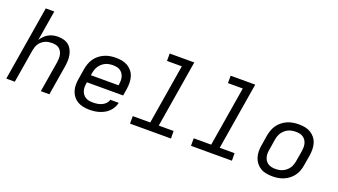

<svg xmlns="http://www.w3.org/2000/svg" viewBox="-62 -1251 3124 1776"><g transform="rotate(20 1500.0 -363.5)"><path d="M32 0 153 -735H237L188 -437Q201 -458 218.5 -476Q236 -494 258 -506Q280 -518 304 -523Q328 -528 351 -528Q380 -528 407.5 -520.5Q435 -513 455.5 -496.5Q476 -480 488.5 -455.5Q501 -431 506 -404Q511 -377 510 -348Q509 -319 504 -290L456 0H372L422 -302Q425 -321 425.5 -340Q426 -359 422.5 -376.5Q419 -394 410 -409.5Q401 -425 387.5 -435.5Q374 -446 356 -450Q338 -454 319 -454Q302 -454 284.5 -451.5Q267 -449 250 -441Q233 -433 218.5 -421Q204 -409 194 -393.5Q184 -378 178.5 -361Q173 -344 170 -327L116 0Z M852 8Q820 8 790 2Q760 -4 735 -18.5Q710 -33 692 -56Q674 -79 665 -107.5Q656 -136 656 -167Q656 -198 662 -230L678 -330Q683 -357 692.5 -384Q702 -411 719 -435Q736 -459 759.5 -477.5Q783 -496 810 -507.5Q837 -519 864.5 -523.5Q892 -528 919 -528Q951 -528 981 -522.5Q1011 -517 1036.5 -502Q1062 -487 1080.5 -464Q1099 -441 1107.5 -412.5Q1116 -384 1116.5 -353Q1117 -322 1112 -290L1101 -223H745L744 -218Q740 -198 739.5 -178.5Q739 -159 744 -141Q749 -123 759.5 -108Q770 -93 785.5 -83Q801 -73 820 -69.5Q839 -66 859 -66Q880 -66 901.5 -69Q923 -72 944 -81Q965 -90 981.5 -107Q998 -124 1003 -145H1086Q1081 -121 1068.5 -98Q1056 -75 1037.5 -56.5Q1019 -38 996 -25.5Q973 -13 949 -5.5Q925 2 900.5 5Q876 8 852 8ZM757 -297H1029L1030 -302Q1033 -322 1033.5 -341Q1034 -360 1029.5 -378Q1025 -396 1015 -411Q1005 -426 990.5 -436Q976 -446 957.5 -450Q939 -454 919 -454Q901 -454 882 -451Q863 -448 845.5 -440Q828 -432 812.5 -418.5Q797 -405 786 -388.5Q775 -372 769 -354Q763 -336 760 -318Z M1653 0H1250V-74H1422L1519 -662H1373V-735H1615L1506 -74H1652Z M2253 0H1850V-74H2022L2119 -662H1973V-735H2215L2106 -74H2252Z M2654 8Q2622 8 2591.5 2.5Q2561 -3 2536 -18Q2511 -33 2493 -56Q2475 -79 2466 -107.5Q2457 -136 2456.5 -167Q2456 -198 2462 -230L2478 -330Q2483 -357 2492.5 -384Q2502 -411 2519 -435Q2536 -459 2559.5 -477.5Q2583 -496 2610 -507.5Q2637 -519 2664.5 -523.5Q2692 -528 2719 -528Q2751 -528 2781.5 -522.5Q2812 -517 2837 -502Q2862 -487 2880.5 -464Q2899 -441 2907.5 -412.5Q2916 -384 2916.5 -353Q2917 -322 2912 -290L2895 -190Q2891 -163 2881.5 -136Q2872 -109 2855 -85Q2838 -61 2814.5 -42.5Q2791 -24 2764 -12.5Q2737 -1 2709 3.5Q2681 8 2654 8ZM2654 -66Q2673 -66 2691.5 -69Q2710 -72 2727.5 -80Q2745 -88 2761 -101.5Q2777 -115 2787.5 -131Q2798 -147 2804 -165.5Q2810 -184 2813 -202L2830 -302Q2833 -322 2833.5 -341Q2834 -360 2829.5 -378Q2825 -396 2815 -411Q2805 -426 2790.5 -436Q2776 -446 2757.5 -450Q2739 -454 2720 -454Q2701 -454 2682.5 -451Q2664 -448 2646 -440Q2628 -432 2612.5 -418.5Q2597 -405 2586 -389Q2575 -373 2569 -354.5Q2563 -336 2560 -318L2544 -218Q2540 -198 2539.5 -179Q2539 -160 2543.5 -142Q2548 -124 2558 -109Q2568 -94 2583 -84Q2598 -74 2616.5 -70Q2635 -66 2654 -66Z"/></g></svg>

Font: Iosevka Extended Oblique
Style: Regular
Weight: 400
Width: 7
Italic angle: -9°
Monospace: yes
Designer: Belleve Invis
Foundry: Belleve Invis
Version: Version 32.0.1; ttfautohint (v1.8.4)